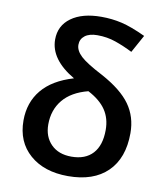

<svg xmlns="http://www.w3.org/2000/svg" viewBox="-86 -831 770 911"><g transform="rotate(10 299.5 -376.0)"><path d="M251 -452.1Q130.9 -522.5 130.9 -618.2Q130.9 -685.1 184.1 -723.6Q237.3 -762.2 329.1 -762.2Q380.4 -762.2 427.7 -751.2Q475.1 -740.2 543.9 -708L497.1 -623Q455.6 -644 414.1 -658.4Q372.6 -672.9 325.2 -672.9Q286.6 -672.9 265.4 -656.5Q244.1 -640.1 244.1 -612.8Q244.1 -584.5 272.5 -558.1Q300.8 -531.7 378.9 -491.2Q476.1 -438.5 518.1 -379.6Q560.1 -320.8 560.1 -242.2Q560.1 -121.6 492.9 -55.9Q425.8 9.8 303.2 9.8Q188 9.8 118.9 -50.5Q49.8 -110.8 49.8 -213.9Q49.8 -300.8 100.1 -361.6Q150.4 -422.4 251 -452.1ZM441.9 -236.8Q441.9 -292.5 414.6 -333Q387.2 -373.5 329.1 -403.8Q249.5 -383.3 209.2 -334.5Q168.9 -285.6 168.9 -215.8Q168.9 -156.7 204.8 -120.4Q240.7 -84 303.2 -84Q370.1 -84 406 -123.3Q441.9 -162.6 441.9 -236.8Z"/></g></svg>

Font: Open Sans Semibold
Style: Regular
Weight: 600
Foundry: Ascender Corporation
Version: Version 1.10; ttfautohint (v1.5.65-e2d9)